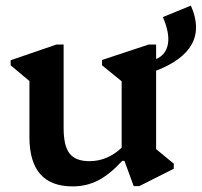

<svg xmlns="http://www.w3.org/2000/svg" viewBox="-20 -652 719 685"><path d="M239 13Q85 13 85 -163V-363L18 -419V-437L181 -493H207V-195Q207 -131 228.5 -104Q250 -77 299 -77Q363 -77 414 -125V-362L344 -419V-438L510 -493H537V-120L600 -68V-50L477 12H457L424 -78H416Q371 -29 329.5 -8Q288 13 239 13ZM561 -591 661 -632Q731 -474 535 -399L483 -379V-418L534 -440Q572 -455 579 -494.5Q586 -534 561 -591Z"/></svg>

Font: Platypi Medium
Style: Regular
Weight: 500
Designer: David Sargent
Foundry: Bolt Cutter Type
Version: Version 1.200; ttfautohint (v1.8.4.7-5d5b)